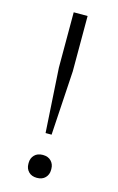

<svg xmlns="http://www.w3.org/2000/svg" viewBox="-111 -745 491 801"><g transform="rotate(15 134.0 -344.5)"><path d="M134 9Q111 9 98 -4.5Q85 -18 85 -38V-43Q85 -63 98 -76.5Q111 -90 134 -90Q157 -90 170 -76.5Q183 -63 183 -43V-38Q183 -18 170 -4.5Q157 9 134 9ZM104 -459V-698H164V-459L147 -181H121Z"/></g></svg>

Font: IBM Plex Serif Light
Style: Regular
Weight: 300
Designer: Mike Abbink, Paul van der Laan, Pieter van Rosmalen
Foundry: Bold Monday
Version: Version 3.001